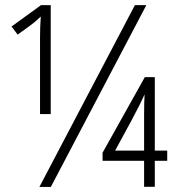

<svg xmlns="http://www.w3.org/2000/svg" viewBox="-20 -734 738 754"><path d="M636.7 -102.5H587.9V-0.5H545.9V-102.5H382.8V-134.3L548.8 -431.2H587.9V-142.6H636.7ZM545.9 -142.6V-280.3Q545.9 -339.8 547.9 -363.3Q545.4 -357.4 527.6 -320.8Q509.8 -284.2 432.1 -142.6ZM554.7 -713.9 179.7 0H134.8L509.8 -713.9ZM179.2 -286.1H137.2V-585.9Q137.2 -627.9 140.1 -668.9Q124 -653.8 113.3 -645Q102.5 -636.2 49.3 -598.1L25.4 -629.9L141.1 -713.9H179.2Z"/></svg>

Font: TypoPRO Open Sans Condensed
Style: Regular
Weight: 300
Width: 3
Foundry: Ascender Corporation
Version: Version 1.10